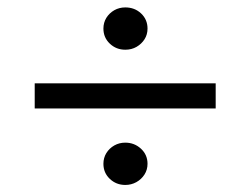

<svg xmlns="http://www.w3.org/2000/svg" viewBox="-20 -598 688 531"><path d="M76 -298V-367.5H576.5V-298ZM326.5 -86.5Q301.5 -86.5 283.8 -103.2Q266 -120 266 -145Q266 -161.5 274.2 -174.8Q282.5 -188 296.2 -195.8Q310 -203.5 326.5 -203.5Q351.5 -203.5 369.8 -186.8Q388 -170 388 -145Q388 -128.5 379.5 -115.2Q371 -102 357 -94.2Q343 -86.5 326.5 -86.5ZM326.5 -460.5Q301.5 -460.5 283.8 -477.2Q266 -494 266 -519Q266 -535.5 274.2 -548.8Q282.5 -562 296.2 -569.8Q310 -577.5 326.5 -577.5Q352.5 -577.5 370.2 -560.8Q388 -544 388 -519Q388 -502.5 379.8 -489.5Q371.5 -476.5 357.8 -468.5Q344 -460.5 326.5 -460.5Z"/></svg>

Font: Geologica Cursive Light
Style: Regular
Weight: 300
Designer: Sindre Bremnes, Frode Helland
Foundry: Monokrom Skriftforlag AS
Version: Version 1.010;gftools[0.9.28]